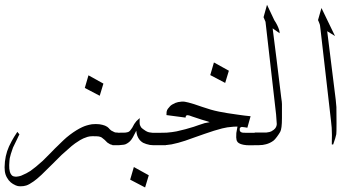

<svg xmlns="http://www.w3.org/2000/svg" viewBox="-84 -617 1509 816"><path d="M355.5 -261.7 339.8 -210 276.4 -243.2 292 -296.9ZM360.8 -22.5Q352.5 -29.8 348.1 -32.7Q343.3 -35.6 335.4 -37.1Q330.1 -38.1 309.1 -38.1Q296.9 -38.1 287.6 -35.2Q269 -29.3 256.3 -21.5Q231.9 -6.3 220.2 3.9Q191.9 28.3 177.7 41.5Q163.1 55.7 136.7 82.3Q110.4 108.9 92.3 126Q71.3 145.5 59.1 153.8Q40 167.5 27.3 171.4Q16.6 174.8 2 174.8Q-8.8 174.8 -17.1 170.9Q-30.3 165 -38.1 158.2Q-47.4 150.4 -54.2 138.2Q-61.5 126 -63.5 110.4Q-64.5 104 -64.5 93.8Q-64.5 84 -63 69.3Q-60.5 46.9 -53.7 25.9Q-47.4 6.3 -34.2 -17.6Q-25.9 -33.2 -10.3 -56.6L-1.5 -45.9Q-3.9 -42 -6.6 -35.9Q-9.3 -29.8 -10.3 -27.8Q-27.3 6.3 -28.8 10.3Q-40 41.5 -42.5 55.2Q-43.9 62.5 -44.9 85Q-45.4 101.1 -42 113.3Q-40.5 119.6 -35.2 126.5Q-31.7 130.9 -26.9 132.3Q-19 134.3 -13.7 133.8Q-2.9 132.8 5.4 129.9Q30.3 119.6 45.4 109.4Q66.4 94.7 97.2 66.9Q111.3 53.7 131.1 33Q150.9 12.2 163.1 1Q168 -3.9 175.8 -11.5Q183.6 -19 188 -23.2Q192.4 -27.3 199.2 -33.2Q206.1 -39.1 213.9 -44.9Q241.2 -65.4 265.6 -76.7Q283.2 -85 306.6 -88.9Q311.5 -89.8 322.8 -89.8Q334 -89.8 338.9 -88.9Q352.1 -86.9 362.3 -83Q373.5 -78.1 378.4 -72.3L381.3 -68.8Q386.7 -63.5 388.2 -62.5Q389.6 -61.5 401.4 -55.7Q405.8 -53.7 409.7 -53.7H416V0H402.8Q397.9 0 395 -0.5Q388.7 -2 383.8 -3.9Q380.9 -5.4 372.1 -11.2Z M621.1 -52.7V0H565.9Q558.1 0 553.2 -1Q553.2 -1 537.6 -4.9Q525.4 -9.3 523.9 -10.3Q514.6 -16.1 509.8 -22Q503.4 -29.8 499.5 -40Q496.6 -48.3 495.1 -61.5Q493.2 -58.6 490.2 -51.8Q485.4 -41.5 480.5 -33.2Q474.1 -22 468.3 -16.6Q463.4 -11.7 456.1 -7.3Q448.2 -2.4 441.9 -2Q429.7 -0.5 422.4 0H394V-52.7Q425.8 -52.7 443.8 -53.2Q449.7 -53.2 456.1 -54.7Q461.4 -55.7 464.8 -58.1Q465.3 -58.6 466.6 -59.8Q467.8 -61 468.8 -61.8Q469.7 -62.5 470.2 -63.5Q476.6 -72.3 478 -74.2Q480 -77.6 482.4 -82.3Q484.9 -86.9 486.8 -90.3Q492.7 -99.1 495.6 -102.1Q497.1 -104 509.8 -115.2Q509.3 -108.4 509.3 -100.6Q509.3 -90.3 510.7 -85.9Q514.2 -77.6 517.1 -74.2Q520.5 -70.3 534.7 -61Q541.5 -56.6 549.3 -54.7Q553.7 -53.7 564 -52.7ZM548.3 127.9 532.7 179.7 469.2 146.5 484.9 92.8Z M1017.6 0Q1013.2 0 997.8 0.2Q982.4 0.5 977.5 0.5Q962.4 0.5 952.1 -1.5Q933.6 -4.9 926.3 -12.7Q924.3 -15.1 923.1 -17.6Q921.9 -20 921.4 -21.7Q920.9 -23.4 920.7 -27.3Q920.4 -31.2 919.9 -33.2Q919.4 -37.1 920.4 -51.8Q920.4 -54.2 925.3 -79.1Q914.6 -79.1 909.2 -78.6Q880.4 -76.7 860.4 -71.3Q827.6 -63 786.1 -48.3Q770 -43 744.6 -33.7Q719.2 -24.4 703.1 -19Q672.4 -8.8 645 -3.4Q628.4 0 599.1 0V-52.7Q617.7 -52.7 624.5 -53.2Q648.4 -55.2 666 -58.6Q706.1 -67.4 739.3 -78.1Q745.1 -80.1 760.3 -85.4Q775.4 -90.8 786.1 -93.8Q796.4 -96.2 807.1 -97.7Q800.8 -100.6 789.1 -103.8Q777.3 -106.9 773.4 -108.4Q737.3 -120.1 733.4 -121.6Q718.8 -127.4 713.9 -127.4Q707 -127.4 705.6 -122.6Q704.6 -118.7 704.6 -117.2L623.5 -127.9Q623.5 -139.2 624 -141.6Q625.5 -149.9 629.9 -155.3Q631.3 -156.7 633.5 -159.4Q635.7 -162.1 637 -163.6Q638.2 -165 640.1 -167Q642.1 -168.9 644.3 -170.4Q646.5 -171.9 648.9 -173.3Q662.6 -181.2 672.9 -183.1Q689.5 -186.5 701.7 -184.6Q712.4 -183.1 741.2 -174.3Q754.4 -169.9 775.1 -162.8Q795.9 -155.8 811.8 -151.1Q827.6 -146.5 846.7 -142.6Q877.9 -136.2 928.7 -129.4Q954.6 -125.5 981 -123L967.3 -74.2Q966.3 -74.2 957.3 -75.9Q948.2 -77.6 943.8 -77.6Q939 -77.6 935.5 -72.8Q934.1 -70.3 935.1 -62Q936 -57.1 942.9 -54.2Q945.8 -52.7 959 -52.7H1017.6ZM888.7 -316.4 873 -264.6 809.6 -297.9 825.2 -351.6Z M1089.4 -130.4 1044.4 -524.4 1036.1 -543.9 1050.8 -596.7 1082 -530.8Q1095.7 -510.7 1102.5 -489.3Q1104 -484.9 1104.5 -475.6L1074.7 -496.6Q1090.3 -376.5 1111.3 -201.7Q1114.3 -182.6 1114.3 -174.8Q1114.3 -174.8 1114.3 -149.4Q1114.3 -149.4 1114.3 -136.2Q1114.3 -136.2 1114.3 -128.4Q1114.3 -128.4 1114.3 -115.7Q1114.3 -69.3 1106.9 -56.6Q1102.1 -47.9 1093 -35.6Q1084 -23.4 1078.1 -19Q1063.5 -8.3 1046.4 -3.9Q1034.2 -1 1032.2 -1Q1023.4 0 998.5 0V-53.7H1047.9Q1064 -55.7 1068.8 -58.6Q1081.1 -65.4 1085 -70.8Q1091.8 -79.1 1092.3 -89.8Z M1339.8 -463.9 1306.6 -484.4 1342.8 -193.4Q1342.8 -191.9 1344 -180.2Q1345.2 -168.5 1345.7 -162.1Q1346.2 -151.4 1346.2 -93.8Q1346.2 -51.3 1345.2 -46.4Q1342.8 -33.2 1332 -2.9H1326.2Q1326.2 -11.2 1326.4 -24.7Q1326.7 -38.1 1326.7 -43.5Q1326.7 -50.8 1325.7 -74.2Q1325.7 -78.1 1322.8 -103L1278.3 -490.7Q1277.3 -495.1 1276.9 -502Q1276.4 -508.8 1274.9 -513.7Q1273.9 -517.1 1271.2 -523.4Q1268.6 -529.8 1267.6 -531.7L1282.2 -583Z"/></svg>

Font: LaylaThuluth
Style: Regular
Weight: 400
Version: Version 2.0